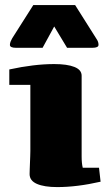

<svg xmlns="http://www.w3.org/2000/svg" viewBox="-20 -741 421 766"><path d="M43.5 -550.3Q19.5 -550.3 19.5 -562Q19.5 -568.8 22.9 -576.7Q26.4 -584.5 28.8 -588.4L112.8 -720.7H279.8L355 -601.6Q361.8 -591.3 367.4 -582Q373 -572.8 373 -562Q373 -550.3 348.6 -550.3H247.6L196.3 -635.3L149.9 -550.3ZM17.1 -463.9Q115.7 -485.4 196.3 -485.4Q248 -485.4 276.9 -473.9Q305.7 -462.4 305.7 -439V-116.7Q305.7 -89.8 310.1 -71.8H375L381.3 -16.1Q287.1 5.4 208.5 5.4Q156.7 5.4 127.4 -7.3Q98.1 -20 98.1 -46.4Q98.1 -53.2 98.6 -65.7Q99.1 -78.1 99.6 -91.8Q100.1 -105.5 100.6 -118.2Q101.1 -130.9 101.1 -138.7V-402.3H17.1Z"/></svg>

Font: Tienne Black
Style: Regular
Weight: 900
Designer: vernon adams
Foundry: vernon adams
Version: Version 001.001